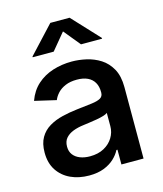

<svg xmlns="http://www.w3.org/2000/svg" viewBox="-115 -849 801 945"><g transform="rotate(-15 285.5 -376.5)"><path d="M222.7 11.7Q170.4 11.7 128.9 -7.3Q87.4 -26.4 63 -63.2Q38.6 -100.1 38.6 -153.8Q38.6 -200.2 56.2 -230.2Q73.7 -260.3 103.8 -278.1Q133.8 -295.9 171.1 -304.9Q208.5 -314 247.6 -318.4Q295.9 -323.7 325.7 -327.6Q355.5 -331.5 369.9 -340.1Q384.3 -348.6 384.3 -367.7V-370.1Q384.3 -398.9 372.8 -418.9Q361.3 -439 339.1 -449.5Q316.9 -460 284.2 -460Q250.5 -460 226.1 -449.7Q201.7 -439.5 186.3 -423.1Q170.9 -406.7 163.6 -388.2L54.2 -413.6Q71.8 -462.4 106 -492.9Q140.1 -523.4 186 -538.1Q231.9 -552.7 283.2 -552.7Q318.8 -552.7 356.9 -544.2Q395 -535.6 427.7 -514.9Q460.4 -494.1 481 -457.3Q501.5 -420.4 501.5 -363.8V0H388.7V-75.2H383.3Q372.1 -52.7 350.8 -33Q329.6 -13.2 297.9 -0.7Q266.1 11.7 222.7 11.7ZM250.5 -78.6Q292.5 -78.6 322.3 -95Q352.1 -111.3 368.4 -138.2Q384.8 -165 384.8 -196.3V-263.7Q378.4 -258.3 363 -253.7Q347.7 -249 327.9 -245.6Q308.1 -242.2 289.6 -239.7Q271 -237.3 258.3 -235.4Q229 -231.9 205.1 -222.7Q181.2 -213.4 167 -197Q152.8 -180.7 152.8 -153.8Q152.8 -128.9 165.5 -112.3Q178.2 -95.7 200.2 -87.2Q222.2 -78.6 250.5 -78.6ZM210.4 -622.6H103.5V-626.5L231 -763.7H329.1L457 -626.5V-622.6H349.6L280.3 -707Z"/></g></svg>

Font: Inter Cardless
Style: Medium
Weight: 500
Designer: Rasmus Andersson
Foundry: rsms
Version: Version 4.001;git-9221beed3